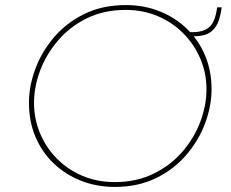

<svg xmlns="http://www.w3.org/2000/svg" viewBox="-20 -729 909 756"><path d="M432 7Q360 7 298.5 -17.5Q237 -42 191 -86Q145 -130 119.5 -190.5Q94 -251 94 -324Q94 -390 119 -457.5Q144 -525 192.5 -582Q241 -639 312 -674Q383 -709 476 -709Q547 -709 608.5 -684.5Q670 -660 716 -615.5Q762 -571 787.5 -510.5Q813 -450 813 -378Q813 -312 788 -244.5Q763 -177 714.5 -120Q666 -63 595 -28Q524 7 432 7ZM432 -12Q517 -12 584.5 -45Q652 -78 698.5 -132Q745 -186 769 -250.5Q793 -315 793 -377Q793 -441 769 -497.5Q745 -554 702 -597.5Q659 -641 601 -665.5Q543 -690 475 -690Q389 -690 322 -657Q255 -624 208.5 -569.5Q162 -515 138 -451Q114 -387 114 -324Q114 -261 137.5 -204.5Q161 -148 204 -104.5Q247 -61 305 -36.5Q363 -12 432 -12ZM721 -603Q772 -599 799.5 -618.5Q827 -638 835 -700H853Q846 -647 828 -622Q810 -597 782 -590.5Q754 -584 719 -587Z"/></svg>

Font: Josefin Sans Thin Thin
Style: Italic
Weight: 250
Italic angle: -7°
Version: Version 2.000